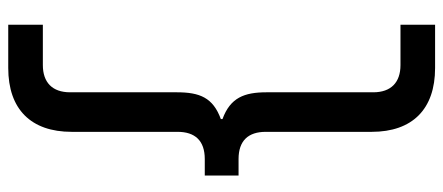

<svg xmlns="http://www.w3.org/2000/svg" viewBox="-325 -551 1076 466"><g transform="rotate(90 213.0 -318.0)"><path d="M40 -836V-752H138C180 -752 204 -729 204 -686V-427C204 -373 217 -339 269 -320V-316C217 -297 204 -265 204 -209V50C204 93 180 116 138 116H40V200H145C245 200 300 145 300 46V-211C300 -253 321 -277 366 -277H406V-359H366C321 -359 300 -383 300 -425V-682C300 -781 245 -836 145 -836Z"/></g></svg>

Font: Be Vietnam Pro
Style: Regular
Weight: 400
Designer: Lam Bao, Tony Le, Vietanh Nguyen
Foundry: Yellow Type Foundry
Version: Version 1.002